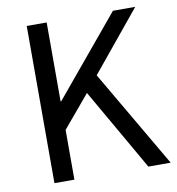

<svg xmlns="http://www.w3.org/2000/svg" viewBox="-81 -789 792 861"><g transform="rotate(-10 315.5 -358.0)"><path d="M188.5 -715.8V-356.4H191.4L490.2 -715.8H591.8L368.2 -443.4L627 0H525.4L311.5 -373L188.5 -226.6V0H97.7V-715.8Z"/></g></svg>

Font: Noto Traditional Nushu
Style: Regular
Weight: 400
Designer: LIU Zhao
Foundry: Z&Z Studio
Version: Version 1.001; ttfautohint (v1.8.3) -l 8 -r 50 -G 200 -x 14 